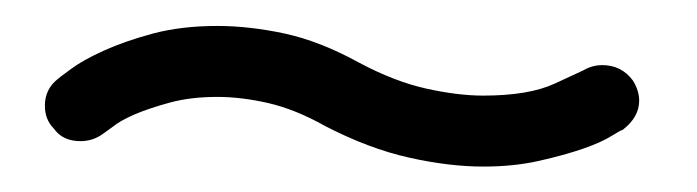

<svg xmlns="http://www.w3.org/2000/svg" viewBox="-20 -394 537 148"><path d="M429.7 -339.8Q436.5 -343.8 444.3 -343.8Q459 -343.8 467.8 -332Q472.7 -324.2 472.7 -316.4Q472.7 -303.7 460 -293.9Q459 -293.9 451.2 -289.1Q443.4 -284.2 429.2 -279.3Q415 -274.4 395.5 -270Q376 -265.6 352.5 -265.6Q326.2 -265.6 295.4 -272.5Q264.6 -279.3 230.5 -296.9Q208 -309.6 187 -314.5Q166 -319.3 147.5 -319.3Q127 -319.3 110.8 -314.9Q94.7 -310.5 83.5 -305.7Q72.3 -300.8 66.4 -295.9L59.6 -291Q51.8 -285.2 42 -285.2Q28.3 -285.2 21.5 -294.9Q14.6 -301.8 14.6 -312.5Q14.6 -325.2 24.4 -333Q25.4 -334 34.7 -340.8Q43.9 -347.7 60.1 -355Q76.2 -362.3 98.1 -368.2Q120.1 -374 147.5 -374Q171.9 -374 199.2 -368.2Q226.6 -362.3 256.8 -345.7Q284.2 -331.1 308.6 -325.7Q333 -320.3 352.5 -320.3Q387.7 -320.3 407.7 -329.6Q427.7 -338.9 429.7 -339.8Z"/></svg>

Font: Coming Soon
Style: Regular
Weight: 400
Designer: Dathan Boardman
Foundry: Open Window
Version: Version 1.000